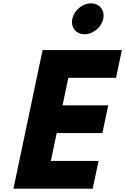

<svg xmlns="http://www.w3.org/2000/svg" viewBox="-20 -1123 745 1143"><path d="M521.9 -1103C470.9 -1103 421.3 -1062 410.6 -1011C399.9 -960 432.2 -919 483.2 -919C534.2 -919 583.9 -960 594.6 -1011C605.3 -1062 572.9 -1103 521.9 -1103ZM705.5 -825H233.5L60 0H532L566.7 -165H282.7L317.6 -331H589.6L624.3 -496H352.3L386.8 -660H670.8Z"/></svg>

Font: Hussar
Style: BdOblTwo
Weight: 700
Foundry: Cannot Into Space Fonts
Version: Version 2.00